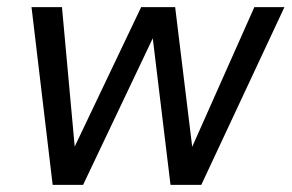

<svg xmlns="http://www.w3.org/2000/svg" viewBox="-20 -516 814 536"><path d="M127 0 68 -496H153L192 -69L171 -70L374 -496H469L521 -70L500 -69L690 -496H774L542 0H456L402 -446H424L212 0Z"/></svg>

Font: DM Sans 24pt
Style: Italic
Weight: 400
Italic angle: -10°
Designer: Colophon Foundry, Jonny Pinhorn
Foundry: Colophon Foundry
Version: Version 4.004;gftools[0.9.30]